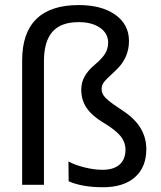

<svg xmlns="http://www.w3.org/2000/svg" viewBox="-20 -745 651 774"><path d="M569.8 -144Q569.8 -70.8 523.9 -30.5Q478 9.8 395 9.8Q311.5 9.8 256.8 -14.2L255.9 -94.2Q281.2 -80.1 320.3 -70.3Q359.4 -60.5 393.1 -60.5Q438 -60.5 461.9 -81.5Q485.8 -102.5 485.8 -141.1Q485.8 -172.4 465.1 -197.3Q444.3 -222.2 397 -250.5Q352.1 -276.9 329.8 -309.1Q307.6 -341.3 307.6 -383.3Q307.6 -413.1 321.5 -437.5Q335.4 -461.9 361.8 -483.9Q390.1 -507.3 403.1 -527.8Q416 -548.3 416 -572.8Q416 -610.4 383.3 -633.1Q350.6 -655.8 297.4 -655.8Q225.1 -655.8 191.2 -616.7Q157.2 -577.6 157.2 -498.5V0H69.3V-501.5Q69.3 -612.3 126.7 -668.5Q184.1 -724.6 297.4 -724.6Q390.1 -724.6 445.1 -685.3Q500 -646 500 -579.6Q500 -509.8 444.8 -459.5Q406.2 -424.3 397.9 -412.4Q389.6 -400.4 389.6 -386.2Q389.6 -367.7 403.1 -353.3Q416.5 -338.9 436.5 -325Q456.5 -311 480 -295.4Q569.8 -234.9 569.8 -144Z"/></svg>

Font: Liberation Sans
Style: Regular
Weight: 400
Designer: Steve Matteson
Foundry: Ascender Corporation
Version: Version 2.00.1